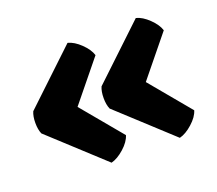

<svg xmlns="http://www.w3.org/2000/svg" viewBox="-86 -602 780 691"><g transform="rotate(-20 304.0 -256.0)"><path d="M448 -257.5 577 -102.5Q570 -79 544.2 -56Q518.5 -33 494.5 -27L293 -212.5Q285.5 -229.5 285.5 -255Q285.5 -280.5 293 -297.5L493 -486.5Q517 -480.5 541.2 -457Q565.5 -433.5 572.5 -410.5ZM186.5 -257.5 315.5 -102.5Q308.5 -79 282.8 -56Q257 -33 233 -27L31.5 -212.5Q24 -229.5 24 -255Q24 -280.5 31.5 -297.5L231.5 -486.5Q255.5 -480.5 279.8 -457Q304 -433.5 311 -410.5Z"/></g></svg>

Font: Signika Negative SC
Style: Bold
Weight: 700
Designer: Anna Giedryś
Foundry: Anna Giedryś
Version: Version 2.000; ttfautohint (v1.8.3) -l 8 -r 50 -G 200 -x 9 -